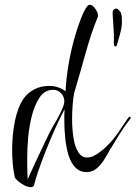

<svg xmlns="http://www.w3.org/2000/svg" viewBox="-20 -742 559 791"><path d="M106 29Q91 29 70 15.5Q49 2 41 -11Q30 -61 30 -127Q30 -186 41.5 -243.5Q53 -301 78 -337Q95 -360 121.5 -374Q148 -388 183 -388Q203 -388 220 -382Q237 -376 250 -366Q253 -422 262.5 -477Q272 -532 285.5 -580.5Q299 -629 313 -664.5Q327 -700 339 -716Q344 -722 350 -722Q359 -722 367.5 -712.5Q376 -703 381 -691Q386 -679 382 -670Q356 -607 333.5 -526Q311 -445 285 -357Q277 -307 277 -252Q277 -212 282.5 -175.5Q288 -139 302 -116Q316 -93 339 -93Q358 -93 380.5 -108Q403 -123 423 -143Q449 -169 468 -197.5Q487 -226 507 -255Q512 -262 516.5 -260Q521 -258 517 -253Q494 -224 472.5 -189.5Q451 -155 430 -120Q421 -103 408 -82.5Q395 -62 377.5 -47.5Q360 -33 337 -33Q309 -33 290.5 -52Q272 -71 262.5 -102Q253 -133 249 -170Q245 -207 245 -243Q245 -256 245 -268.5Q245 -281 246 -292Q226 -255 205.5 -208.5Q185 -162 167 -116.5Q149 -71 136.5 -34Q124 3 120 22Q116 29 106 29ZM94 -3Q102 -22 121.5 -64Q141 -106 165 -156Q185 -200 206 -235Q227 -270 240 -302Q245 -315 245 -324Q245 -344 231.5 -358Q218 -372 200 -372Q163 -372 142.5 -339.5Q122 -307 112 -268Q100 -221 96 -175.5Q92 -130 92 -85Q92 -65 92.5 -44.5Q93 -24 94 -3ZM458 -552Q454 -548 451 -553Q449 -557 449 -561Q450 -597 448 -622.5Q446 -648 444 -685Q443 -700 451 -704Q462 -712 474 -695Q481 -688 482 -667.5Q483 -647 481 -631Q479 -618 472.5 -594.5Q466 -571 461 -554Q461 -554 458 -552Z"/></svg>

Font: Festive
Style: Regular
Weight: 400
Designer: Robert E. Leuschke
Foundry: Robert E. Leuschke
Version: Version 1.101; ttfautohint (v1.8.3)